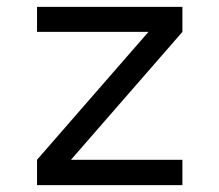

<svg xmlns="http://www.w3.org/2000/svg" viewBox="-20 -540 640 560"><path d="M88 0V-74L413 -447H88V-520H512V-447L187 -74H512V0Z"/></svg>

Font: Zed Mono Extended
Style: Regular
Weight: 400
Width: 7
Monospace: yes
Designer: Belleve Invis
Foundry: Belleve Invis
Version: Version 1.0.0; ttfautohint (v1.8.4)